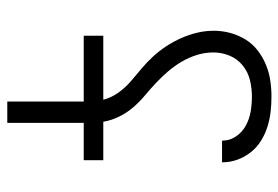

<svg xmlns="http://www.w3.org/2000/svg" viewBox="-142 -634 783 540"><g transform="rotate(-90 250.0 -363.5)"><path d="M249 8Q227 8 205.5 5.5Q184 3 163.5 -3.5Q143 -10 124.5 -21.5Q106 -33 92.5 -50Q79 -67 71.5 -87.5Q64 -108 64 -130V-131H125V-130Q125 -109 137 -91.5Q149 -74 167.5 -64Q186 -54 207 -50.5Q228 -47 249 -47Q272 -47 295 -52.5Q318 -58 336.5 -73Q355 -88 364 -110Q373 -132 373 -155Q373 -179 366 -201.5Q359 -224 347 -244.5Q335 -265 319.5 -283Q304 -301 287 -317Q270 -333 252 -348Q234 -363 218.5 -381Q203 -399 192.5 -420.5Q182 -442 178 -465H70V-520H175V-735H235V-520H420V-465H240Q246 -442 260 -422.5Q274 -403 292 -387.5Q310 -372 328 -357Q346 -342 362 -324.5Q378 -307 391 -287Q404 -267 413.5 -245.5Q423 -224 428.5 -201Q434 -178 434 -154Q434 -131 428 -108.5Q422 -86 410 -66Q398 -46 379.5 -31.5Q361 -17 339.5 -8Q318 1 295 4.5Q272 8 249 8Z"/></g></svg>

Font: Iosevka Fixed Light
Style: Regular
Weight: 300
Monospace: yes
Designer: Belleve Invis
Foundry: Belleve Invis
Version: Version 32.3.0